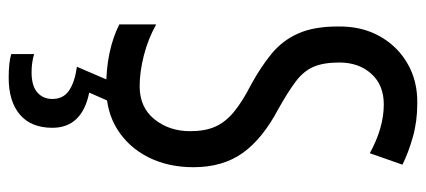

<svg xmlns="http://www.w3.org/2000/svg" viewBox="-296 -468 1004 453"><g transform="rotate(90 206.5 -242.0)"><path d="M375 -196Q375 -136 351.5 -89.5Q328 -43 286 -16.5Q244 10 187 10Q100 10 38 -21V-108Q72 -89 111 -79Q150 -69 184 -69Q234 -69 262 -104Q290 -139 290 -188Q290 -223 279.5 -247Q269 -271 245 -291Q221 -311 180 -332Q138 -355 107 -380.5Q76 -406 59.5 -443Q43 -480 43 -536Q42 -592 65.5 -634.5Q89 -677 130.5 -701Q172 -725 225 -724Q267 -724 304 -713.5Q341 -703 369 -689L342 -612Q282 -645 227 -645Q181 -645 154.5 -615.5Q128 -586 128 -540Q128 -503 138 -479.5Q148 -456 172.5 -437.5Q197 -419 238 -396Q308 -359 341.5 -312Q375 -265 375 -196ZM282 137Q282 187 251 213.5Q220 240 164 240Q128 240 108 234V180Q128 186 151 186Q183 186 198.5 172.5Q214 159 214 137Q214 111 194 97.5Q174 84 138 79L172 0H221L199 50Q282 67 282 137Z"/></g></svg>

Font: Noto Sans Khmer UI ExtraCondensed
Style: Regular
Weight: 400
Width: 2
Designer: Danh Hong and the Monotype Design Team
Foundry: Monotype Imaging Inc.
Version: Version 2.002; ttfautohint (v1.8.4.7-5d5b)